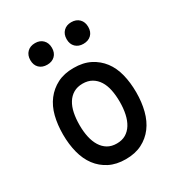

<svg xmlns="http://www.w3.org/2000/svg" viewBox="-185 -905 970 1040"><g transform="rotate(-30 300.0 -385.5)"><path d="M300 10Q241 10 198 -12Q155 -34 126.5 -72Q98 -110 84.5 -162.5Q71 -215 71 -276Q71 -337 84 -388.5Q97 -440 126 -478Q155 -516 198 -538Q241 -560 300 -560Q360 -560 403 -538Q446 -516 474.5 -478.5Q503 -441 516 -389Q529 -337 529 -276Q529 -215 515.5 -162.5Q502 -110 473.5 -72Q445 -34 402 -12Q359 10 300 10ZM300 -88Q333 -88 356.5 -102Q380 -116 395.5 -141Q411 -166 418.5 -200.5Q426 -235 426 -276Q426 -317 419 -351Q412 -385 396.5 -409.5Q381 -434 357 -448Q333 -462 300 -462Q267 -462 243 -448Q219 -434 203.5 -409Q188 -384 181 -350Q174 -316 174 -275Q174 -234 181.5 -200Q189 -166 204.5 -141Q220 -116 243.5 -102Q267 -88 300 -88ZM413 -646Q383 -646 364.5 -664Q346 -682 346 -713Q346 -744 364.5 -762.5Q383 -781 413 -781Q444 -781 462.5 -762.5Q481 -744 481 -713Q481 -682 462.5 -664Q444 -646 413 -646ZM187 -646Q156 -646 137.5 -664Q119 -682 119 -713Q119 -744 137.5 -762.5Q156 -781 187 -781Q217 -781 235.5 -762.5Q254 -744 254 -713Q254 -682 235.5 -664Q217 -646 187 -646Z"/></g></svg>

Font: Maple Mono Normal NL Medium
Style: Regular
Weight: 500
Monospace: yes
Designer: subframe7536
Version: Version 7.000